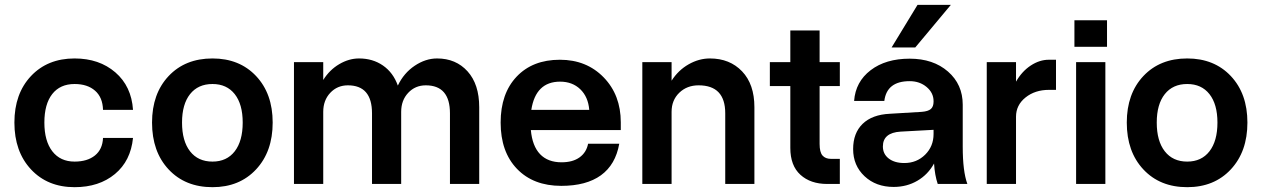

<svg xmlns="http://www.w3.org/2000/svg" viewBox="-20 -755 5178 788"><path d="M39.1 -252Q39.1 -370.6 107.2 -442.9Q175.3 -515.1 286.1 -515.1Q387.2 -515.1 453.4 -458Q519.5 -400.9 525.9 -304.2H402.8Q401.4 -355.5 370.1 -382.8Q338.9 -410.2 286.1 -410.2Q226.6 -410.2 194.3 -368.9Q162.1 -327.6 162.1 -252Q162.1 -176.3 194.8 -134Q227.5 -91.8 286.1 -91.8Q338.4 -91.8 369.6 -116.9Q400.9 -142.1 402.8 -189H525.9Q516.6 -94.7 451.7 -40.8Q386.7 13.2 286.1 13.2Q175.3 13.2 107.2 -59.8Q39.1 -132.8 39.1 -252Z M604 -252Q604 -370.6 672.1 -442.9Q740.2 -515.1 852.1 -515.1Q962.9 -515.1 1031 -442.9Q1099.1 -370.6 1099.1 -252Q1099.1 -132.8 1031 -59.8Q962.9 13.2 852.1 13.2Q740.2 13.2 672.1 -59.6Q604 -132.3 604 -252ZM976.1 -252Q976.1 -327.1 943.4 -368.7Q910.6 -410.2 852.1 -410.2Q793 -410.2 760 -368.7Q727.1 -327.1 727.1 -252Q727.1 -176.3 760 -134Q793 -91.8 852.1 -91.8Q910.6 -91.8 943.4 -134Q976.1 -176.3 976.1 -252Z M1506.8 -290Q1506.8 -404.8 1407.7 -404.8Q1364.3 -404.8 1335.4 -374Q1306.6 -343.3 1306.6 -295.9V0H1186.5V-500H1306.6V-426.8Q1332.5 -468.3 1372.3 -491.7Q1412.1 -515.1 1453.6 -515.1Q1509.8 -515.1 1551.8 -486.1Q1593.8 -457 1612.8 -403.8Q1637.2 -455.1 1681.9 -485.1Q1726.6 -515.1 1773.9 -515.1Q1851.1 -515.1 1898.9 -462.2Q1946.8 -409.2 1946.8 -314.9V0H1826.7V-290Q1826.7 -404.8 1727.5 -404.8Q1684.1 -404.8 1655.3 -374Q1626.5 -343.3 1626.5 -295.9V0H1506.8Z M2034.7 -252Q2034.7 -371.1 2100.3 -440.4Q2166 -509.8 2277.8 -509.8Q2387.2 -509.8 2457.5 -437.5Q2527.8 -365.2 2527.8 -252.9V-221.2H2158.7Q2164.6 -155.8 2196.5 -122.3Q2228.5 -88.9 2284.7 -88.9Q2330.6 -88.9 2358.6 -109.1Q2386.7 -129.4 2393.6 -165H2521.5Q2506.3 -79.1 2446.3 -35.6Q2386.2 7.8 2283.7 7.8Q2168.9 7.8 2101.8 -62Q2034.7 -131.8 2034.7 -252ZM2278.8 -419.9Q2178.7 -419.9 2160.6 -304.2H2398.4Q2394 -357.4 2361.6 -388.7Q2329.1 -419.9 2278.8 -419.9Z M2956.5 -290Q2956.5 -404.8 2847.2 -404.8Q2799.3 -404.8 2767.8 -374.3Q2736.3 -343.8 2736.3 -295.9V0H2616.2V-500H2736.3V-423.8Q2763.7 -466.8 2806.2 -491Q2848.6 -515.1 2893.6 -515.1Q2975.1 -515.1 3025.6 -462.2Q3076.2 -409.2 3076.2 -314.9V0H2956.5Z M3426.8 -103V0H3375Q3306.6 0 3265.1 -37.6Q3223.6 -75.2 3223.6 -147.9V-401.9H3139.6V-500H3223.6V-629.9H3343.8V-500H3426.8V-401.9H3343.8V-164.1Q3343.8 -130.4 3355.7 -116.7Q3367.7 -103 3390.6 -103Z M3882.3 -734.9 3736.3 -560.1H3639.2L3745.6 -734.9ZM3931.2 -152.8Q3931.2 -51.8 3950.2 0H3828.6Q3816.4 -36.1 3813.5 -84Q3788.6 -38.6 3745.1 -13.2Q3701.7 12.2 3647.5 12.2Q3575.2 12.2 3528.3 -31.7Q3481.4 -75.7 3481.4 -143.1Q3481.4 -209 3520.5 -246.8Q3559.6 -284.7 3632.3 -288.1L3762.2 -295.9Q3789.1 -297.9 3800.3 -307.6Q3811.5 -317.4 3811.5 -337.9V-339.8Q3811.5 -374 3783 -397.9Q3754.4 -421.9 3713.4 -421.9Q3619.6 -421.9 3609.4 -340.8H3485.4Q3491.2 -419.4 3553.2 -466.8Q3615.2 -514.2 3713.4 -514.2Q3810.1 -514.2 3870.6 -461.4Q3931.2 -408.7 3931.2 -325.2ZM3603.5 -153.8Q3603.5 -123 3627.4 -104.5Q3651.4 -85.9 3691.4 -85.9Q3742.2 -85.9 3776.9 -120.1Q3811.5 -154.3 3811.5 -205.1V-222.2L3676.3 -214.8Q3603.5 -210.4 3603.5 -153.8Z M4029.8 -500H4149.9V-419.9Q4174.3 -462.4 4210.4 -486.1Q4246.6 -509.8 4284.2 -509.8H4314V-386.2H4285.2Q4228 -386.2 4189 -355Q4149.9 -323.7 4149.9 -275.9V0H4029.8Z M4389.6 -671.9H4523.4V-563H4389.6ZM4396.5 -500H4516.6V0H4396.5Z M4604.5 -252Q4604.5 -370.6 4672.6 -442.9Q4740.7 -515.1 4852.5 -515.1Q4963.4 -515.1 5031.5 -442.9Q5099.6 -370.6 5099.6 -252Q5099.6 -132.8 5031.5 -59.8Q4963.4 13.2 4852.5 13.2Q4740.7 13.2 4672.6 -59.6Q4604.5 -132.3 4604.5 -252ZM4976.6 -252Q4976.6 -327.1 4943.8 -368.7Q4911.1 -410.2 4852.5 -410.2Q4793.5 -410.2 4760.5 -368.7Q4727.5 -327.1 4727.5 -252Q4727.5 -176.3 4760.5 -134Q4793.5 -91.8 4852.5 -91.8Q4911.1 -91.8 4943.8 -134Q4976.6 -176.3 4976.6 -252Z"/></svg>

Font: Overused Grotesk SemiBold
Style: Regular
Weight: 600
Version: Version 0.002